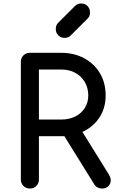

<svg xmlns="http://www.w3.org/2000/svg" viewBox="-20 -1085 672 1105"><path d="M152 0Q130 0 115 -15Q100 -30 100 -52V-729Q100 -752 115 -766.5Q130 -781 152 -781H332Q407 -781 465 -749.5Q523 -718 555.5 -663Q588 -608 588 -535Q588 -467 555.5 -414Q523 -361 465 -331Q407 -301 332 -301H204V-52Q204 -30 189.5 -15Q175 0 152 0ZM567 0Q553 0 541.5 -6Q530 -12 522 -25L342 -315L443 -344L607 -80Q625 -51 612 -25.5Q599 0 567 0ZM204 -397H332Q378 -397 413 -414.5Q448 -432 468 -463.5Q488 -495 488 -535Q488 -579 468 -613Q448 -647 413 -666Q378 -685 332 -685H204ZM352 -867Q330 -867 315.5 -881.5Q301 -896 301 -918Q301 -939 313 -952L411 -1050Q426 -1065 447 -1065Q470 -1065 484 -1050Q498 -1035 498 -1013Q498 -1003 495 -994Q492 -985 484 -978L387 -881Q373 -867 352 -867Z"/></svg>

Font: Comfortaa
Style: Bold
Weight: 700
Designer: Johan Aakerlund
Foundry: Johan Aakerlund
Version: Version 3.104; ttfautohint (v1.8.1.43-b0c9)